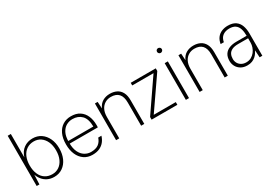

<svg xmlns="http://www.w3.org/2000/svg" viewBox="13 -1550 3346 2383"><g transform="rotate(-30 1686.5 -358.5)"><path d="M322 12Q268 12 226.5 -8.5Q185 -29 158 -63Q131 -97 118 -137L112 0H73V-720H118V-385Q142 -461 196 -499.5Q250 -538 321 -538Q390 -538 441.5 -503Q493 -468 521.5 -406.5Q550 -345 550 -265Q550 -185 522 -122.5Q494 -60 442.5 -24Q391 12 322 12ZM317 -29Q371 -29 413 -57.5Q455 -86 479 -138.5Q503 -191 503 -263Q503 -336 479 -388.5Q455 -441 413 -469.5Q371 -498 317 -498Q258 -498 214.5 -468.5Q171 -439 148 -386Q125 -333 125 -263Q125 -192 148 -139Q171 -86 214.5 -57.5Q258 -29 317 -29Z M870 12Q801 12 750.5 -23Q700 -58 673 -120Q646 -182 646 -264Q646 -352 674.5 -413Q703 -474 754 -506Q805 -538 871 -538Q947 -538 996.5 -505Q1046 -472 1070.5 -415Q1095 -358 1095 -285Q1095 -277 1095 -269.5Q1095 -262 1094 -251H677V-288H1051Q1050 -398 1000.5 -448Q951 -498 870 -498Q824 -498 783 -475.5Q742 -453 716.5 -404Q691 -355 691 -276V-259Q691 -182 715.5 -130.5Q740 -79 781.5 -53.5Q823 -28 870 -28Q939 -28 978 -56.5Q1017 -85 1035 -139H1081Q1068 -95 1041 -61Q1014 -27 972 -7.5Q930 12 870 12Z M1211 0V-526H1250L1256 -429Q1280 -485 1325.5 -511.5Q1371 -538 1429 -538Q1484 -538 1526 -517Q1568 -496 1591.5 -452Q1615 -408 1615 -337V0H1570V-331Q1570 -416 1532.5 -457Q1495 -498 1421 -498Q1374 -498 1336.5 -475.5Q1299 -453 1277.5 -410.5Q1256 -368 1256 -305V0Z M1720 0V-38L2029 -488H1724V-526H2083V-488L1773 -39H2089V0Z M2211 0V-526H2256V0ZM2233 -661Q2219 -661 2209 -671Q2199 -681 2199 -695Q2199 -710 2209 -719.5Q2219 -729 2233 -729Q2247 -729 2257.5 -719.5Q2268 -710 2268 -695Q2268 -681 2257.5 -671Q2247 -661 2233 -661Z M2408 0V-526H2447L2453 -429Q2477 -485 2522.5 -511.5Q2568 -538 2626 -538Q2681 -538 2723 -517Q2765 -496 2788.5 -452Q2812 -408 2812 -337V0H2767V-331Q2767 -416 2729.5 -457Q2692 -498 2618 -498Q2571 -498 2533.5 -475.5Q2496 -453 2474.5 -410.5Q2453 -368 2453 -305V0Z M3089 12Q3035 12 2997.5 -10.5Q2960 -33 2940.5 -69Q2921 -105 2921 -147Q2921 -204 2945 -240.5Q2969 -277 3013 -294.5Q3057 -312 3115 -312H3262Q3262 -371 3248.5 -412.5Q3235 -454 3203.5 -476Q3172 -498 3119 -498Q3062 -498 3024.5 -470Q2987 -442 2977 -384H2931Q2939 -436 2965.5 -470.5Q2992 -505 3032.5 -521.5Q3073 -538 3119 -538Q3189 -538 3230 -509.5Q3271 -481 3289 -431.5Q3307 -382 3307 -320V0H3268L3262 -103Q3254 -87 3240.5 -67Q3227 -47 3206.5 -29Q3186 -11 3157 0.5Q3128 12 3089 12ZM3095 -28Q3135 -28 3166 -45Q3197 -62 3218.5 -89.5Q3240 -117 3251 -149.5Q3262 -182 3262 -213V-276H3120Q3064 -276 3030.5 -259.5Q2997 -243 2983 -214.5Q2969 -186 2969 -148Q2969 -115 2984 -88Q2999 -61 3027.5 -44.5Q3056 -28 3095 -28Z"/></g></svg>

Font: DM Sans 9pt ExtraLight
Style: Regular
Weight: 250
Version: Version 4.004;gftools[0.9.30]